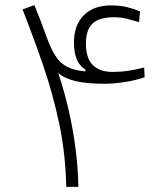

<svg xmlns="http://www.w3.org/2000/svg" viewBox="-20 -724 626 744"><path d="M236.8 0Q233.9 -127.9 210 -242.4Q186 -356.9 148.7 -466.3Q111.3 -575.7 67.4 -687.5L113.3 -704.1Q139.6 -639.6 153.1 -600.8Q166.5 -562 182.6 -528.8Q190.9 -512.2 204.1 -494.6Q217.3 -477.1 242.4 -464.1Q267.6 -451.2 311 -447.3V-455.1Q288.1 -467.8 277.3 -494.4Q266.6 -521 266.6 -559.6Q266.6 -626.5 304.7 -664.8Q342.8 -703.1 410.2 -703.1Q444.8 -703.1 471.9 -696.5Q499 -689.9 522.5 -679.7L519 -638.2Q495.6 -645 472.7 -651.1Q449.7 -657.2 420.4 -657.2Q364.7 -657.2 338.9 -633.1Q313 -608.9 313 -555.2Q313 -497.1 340.3 -471.2Q367.7 -445.3 416 -445.3Q448.2 -445.3 477.1 -449.7Q505.9 -454.1 538.6 -462.4L540.5 -424.8Q504.9 -412.1 461.4 -405.8Q418 -399.4 388.2 -399.4Q315.4 -399.4 272.7 -409.7Q230 -419.9 205.6 -441.4Q229 -372.1 246.3 -296.1Q263.7 -220.2 273.2 -144.5Q282.7 -68.8 283.7 0Z"/></svg>

Font: Cascadia Code NF ExtraLight
Style: Regular
Weight: 200
Monospace: yes
Designer: Aaron Bell
Foundry: Saja Typeworks
Version: Version 2404.023; ttfautohint (v1.8.4)